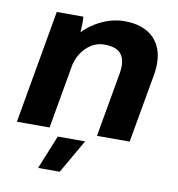

<svg xmlns="http://www.w3.org/2000/svg" viewBox="-81 -605 803 868"><g transform="rotate(10 320.5 -171.5)"><path d="M112 -520H234Q235.4 -507 235.3 -493.3Q235.2 -479.6 234.4 -464.8Q233.8 -449.6 231.4 -423L241 -400.6L170.6 0H20.6ZM421.4 -532.2Q486.2 -532.2 529.1 -506.2Q572 -480.2 589 -431.5Q606 -382.8 594 -315L538.2 0H388.2L440.6 -297.2Q450 -352.6 429.2 -382.4Q408.4 -412.2 350 -412.2Q303 -412.2 266.6 -376.3Q230.2 -340.4 220.2 -284.4L195 -405Q244.6 -469.8 303.4 -501Q362.2 -532.2 421.4 -532.2ZM214.2 34H339.8L250.6 189H151.2Z"/></g></svg>

Font: Fixel Italic Variable Display Thin
Style: Italic
Weight: 100
Italic angle: -10°
Designer: AlfaBravo + MacPaw
Foundry: Kyrylo Tkachov, Marchela Mozhyna, Serhii Makarenko, Maria Weinstein, Zakhar Kryvoshyya
Version: Version 1.210;Glyphs 3.2 (3217)